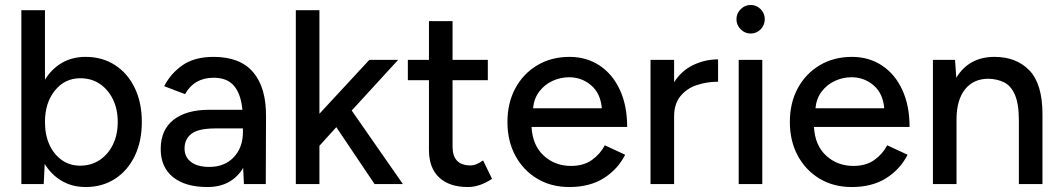

<svg xmlns="http://www.w3.org/2000/svg" viewBox="-20 -741 4271 773"><path d="M66 0V-700H161V-420Q188 -464 229.5 -488Q271 -512 325 -512Q392 -512 443 -479Q494 -446 522.5 -387Q551 -328 551 -250Q551 -172 522.5 -113Q494 -54 443 -21Q392 12 325 12Q271 12 229 -12.5Q187 -37 160 -81L156 0ZM302 -74Q347 -74 381 -96.5Q415 -119 434.5 -158.5Q454 -198 454 -250Q454 -302 434.5 -341.5Q415 -381 381.5 -403.5Q348 -426 303 -426Q241 -426 201 -376.5Q161 -327 161 -250Q161 -198 179 -158.5Q197 -119 229 -96.5Q261 -74 302 -74Z M815 12Q726 12 676.5 -28Q627 -68 627 -141Q627 -218 678.5 -258.5Q730 -299 822 -299H956Q950 -362 922.5 -395Q895 -428 840 -428Q762 -428 725 -362L641 -394Q667 -445 715 -478.5Q763 -512 840 -512Q947 -512 999.5 -450Q1052 -388 1051 -272L1050 0H962L959 -65Q937 -28 901 -8Q865 12 815 12ZM823 -69Q884 -69 921 -108Q958 -147 958 -209V-224H848Q779 -224 751 -202.5Q723 -181 723 -143Q723 -109 749 -89Q775 -69 823 -69Z M1171 0V-700H1266V-283L1467 -500H1583L1396 -296L1602 0H1488L1334 -229L1266 -154V0Z M1864 12Q1789 12 1748 -26.5Q1707 -65 1707 -137V-418H1622V-500H1707V-656H1802V-500H1944V-418H1802V-151Q1802 -75 1874 -75Q1885 -75 1896 -79Q1907 -83 1925 -95L1961 -21Q1911 12 1864 12Z M2272 12Q2199 12 2143 -21.5Q2087 -55 2055 -114Q2023 -173 2023 -250Q2023 -327 2055 -386Q2087 -445 2143.5 -478.5Q2200 -512 2273 -512Q2341 -512 2393.5 -477.5Q2446 -443 2475.5 -379.5Q2505 -316 2505 -230H2120Q2124 -156 2169 -114.5Q2214 -73 2279 -73Q2329 -73 2362.5 -96.5Q2396 -120 2415 -156L2497 -118Q2467 -59 2410.5 -23.5Q2354 12 2272 12ZM2271 -430Q2237 -430 2205 -415.5Q2173 -401 2151.5 -373Q2130 -345 2126 -305H2403Q2398 -365 2360 -397.5Q2322 -430 2271 -430Z M2599 0V-500H2694V-410Q2724 -457 2771.5 -479.5Q2819 -502 2871 -502V-412Q2826 -412 2785.5 -398.5Q2745 -385 2719.5 -354Q2694 -323 2694 -272V0Z M2954 0V-500H3049V0ZM3002 -606Q2979 -606 2962 -623Q2945 -640 2945 -664Q2945 -687 2962 -704Q2979 -721 3002 -721Q3026 -721 3042.5 -704Q3059 -687 3059 -664Q3059 -640 3042.5 -623Q3026 -606 3002 -606Z M3409 12Q3336 12 3280 -21.5Q3224 -55 3192 -114Q3160 -173 3160 -250Q3160 -327 3192 -386Q3224 -445 3280.5 -478.5Q3337 -512 3410 -512Q3478 -512 3530.5 -477.5Q3583 -443 3612.5 -379.5Q3642 -316 3642 -230H3257Q3261 -156 3306 -114.5Q3351 -73 3416 -73Q3466 -73 3499.5 -96.5Q3533 -120 3552 -156L3634 -118Q3604 -59 3547.5 -23.5Q3491 12 3409 12ZM3408 -430Q3374 -430 3342 -415.5Q3310 -401 3288.5 -373Q3267 -345 3263 -305H3540Q3535 -365 3497 -397.5Q3459 -430 3408 -430Z M3736 0V-500H3825L3830 -428Q3881 -512 3984 -512Q4072 -512 4124.5 -457.5Q4177 -403 4177 -281V0H4082V-256Q4082 -323 4066 -359.5Q4050 -396 4022.5 -409.5Q3995 -423 3960 -424Q3899 -424 3865 -381Q3831 -338 3831 -260V0Z"/></svg>

Font: Figtree Medium
Style: Regular
Weight: 500
Designer: Erik Kennedy
Foundry: Erik Kennedy
Version: Version 2.001; ttfautohint (v1.8.4.7-5d5b);gftools[0.9.27]